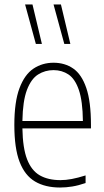

<svg xmlns="http://www.w3.org/2000/svg" viewBox="-20 -828 464 857"><path d="M248 9Q182 9 136.5 -17.8Q91 -44.5 67.5 -105.5Q44 -166.5 44 -270Q44 -373.5 67 -434.5Q90 -495.5 129.5 -521.8Q169 -548 219 -548Q269.5 -548 307 -522Q344.5 -496 365.2 -435.2Q386 -374.5 386 -270V-255H80Q81.5 -167 101 -116.8Q120.5 -66.5 157.8 -45.2Q195 -24 250 -24Q273.5 -24 300.2 -29Q327 -34 362 -45V-11Q330 0 302.2 4.5Q274.5 9 248 9ZM219 -515Q181 -515 150 -495.5Q119 -476 100.2 -426.5Q81.5 -377 80 -288H350Q349 -377 332 -426.5Q315 -476 285.8 -495.5Q256.5 -515 219 -515ZM267 -632 219 -808H252L294 -632ZM140 -632 92 -808H125L167 -632Z"/></svg>

Font: Encode Sans Condensed Condensed Thin
Style: Regular
Weight: 100
Width: 3
Designer: Multiple Designers
Foundry: Impallari Type
Version: Version 3.000; ttfautohint (v1.8.3) -l 8 -r 50 -G 200 -x 14 